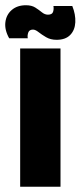

<svg xmlns="http://www.w3.org/2000/svg" viewBox="-50 -713 308 733"><path d="M27 0V-528H181V0ZM166 -561Q143 -561 126 -571Q109 -581 97 -590.5Q85 -600 76 -600Q62 -600 58 -589Q54 -578 56 -567H-15Q-33 -599 -29.5 -628Q-26 -657 -5 -675Q16 -693 49 -693Q71 -693 85 -684Q99 -675 110 -666Q121 -657 133 -657Q149 -657 152.5 -667.5Q156 -678 154 -690H226Q239 -658 237.5 -628Q236 -598 218 -579.5Q200 -561 166 -561Z"/></svg>

Font: Bricolage Grotesque 72pt Condensed ExtraBold
Style: Regular
Weight: 800
Width: 3
Designer: Mathieu Triay
Foundry: Atelier Triay
Version: Version 1.001;gftools[0.9.33.dev8+g029e19f]